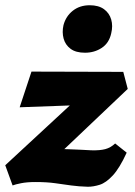

<svg xmlns="http://www.w3.org/2000/svg" viewBox="-25 -701 514 732"><path d="M310 11Q275 10 246 6Q217 2 185.5 -2.5Q154 -7 110 -7Q78 -7 55.5 -2.5Q33 2 23 6L-5 -71L332 -383L353 -303L50 -292L95 -428L445 -427L462 -362L126 -43L58 -97Q82 -108 120.5 -120.5Q159 -133 202 -133Q214 -133 237.5 -132Q261 -131 285 -130Q309 -129 323 -128Q356 -127 376.5 -132.5Q397 -138 414 -154L458 -119Q431 -60 405 -32Q379 -4 355 3.5Q331 11 310 11ZM299 -500Q264 -500 244 -515Q224 -530 217.5 -554Q211 -578 217 -605Q226 -639 252.5 -660Q279 -681 317 -681Q351 -681 371.5 -666Q392 -651 399 -626.5Q406 -602 399 -574Q391 -537 363 -518.5Q335 -500 299 -500Z"/></svg>

Font: Ysabeau Black
Style: Italic
Weight: 900
Italic angle: -12°
Version: Version 2.000;gftools[0.9.27.dev2+g8671c4b]